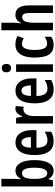

<svg xmlns="http://www.w3.org/2000/svg" viewBox="989 -1840 810 2828"><g transform="rotate(-90 1394.0 -426.0)"><path d="M173 -611Q173 -596 171.5 -572Q170 -548 169 -523H173Q217 -603 292 -603Q367 -603 408.5 -530.5Q450 -458 450 -323Q450 -190 409 -115.5Q368 -41 292 -41Q255 -41 227 -57.5Q199 -74 173 -114H167L152 -51H62V-811H173ZM259 -507Q208 -507 191 -460.5Q174 -414 173 -337V-315Q173 -135 260 -135Q296 -135 317 -181.5Q338 -228 338 -325Q338 -507 259 -507Z M711 -603Q770 -603 810 -572Q850 -541 870.5 -486.5Q891 -432 891 -361V-294H632Q634 -132 739 -132Q772 -132 803 -141.5Q834 -151 868 -173V-77Q837 -59 802.5 -50Q768 -41 730 -41Q656 -41 610.5 -76Q565 -111 544.5 -173.5Q524 -236 524 -319Q524 -457 571.5 -530Q619 -603 711 -603ZM711 -515Q676 -515 655.5 -482.5Q635 -450 633 -376H788Q788 -437 769 -476Q750 -515 711 -515Z M1207 -604Q1215 -604 1224.5 -603Q1234 -602 1246 -598L1236 -481Q1229 -484 1219.5 -485.5Q1210 -487 1204 -487Q1152 -487 1125 -443.5Q1098 -400 1098 -331V-51H988V-594H1073L1088 -503H1094Q1111 -545 1139 -574.5Q1167 -604 1207 -604Z M1473 -603Q1532 -603 1572 -572Q1612 -541 1632.5 -486.5Q1653 -432 1653 -361V-294H1394Q1396 -132 1501 -132Q1534 -132 1565 -141.5Q1596 -151 1630 -173V-77Q1599 -59 1564.5 -50Q1530 -41 1492 -41Q1418 -41 1372.5 -76Q1327 -111 1306.5 -173.5Q1286 -236 1286 -319Q1286 -457 1333.5 -530Q1381 -603 1473 -603ZM1473 -515Q1438 -515 1417.5 -482.5Q1397 -450 1395 -376H1550Q1550 -437 1531 -476Q1512 -515 1473 -515Z M1805 -804Q1866 -804 1866 -736Q1866 -669 1805 -669Q1743 -669 1743 -736Q1743 -804 1805 -804ZM1860 -594V-51H1749V-594Z M2149 -41Q2049 -41 2004.5 -109.5Q1960 -178 1960 -319Q1960 -404 1979.5 -468Q1999 -532 2041.5 -568Q2084 -604 2152 -604Q2195 -604 2224 -595.5Q2253 -587 2277 -572L2245 -481Q2198 -508 2160 -508Q2116 -508 2094 -460Q2072 -412 2072 -320Q2072 -137 2163 -137Q2192 -137 2216 -146Q2240 -155 2267 -174V-77Q2240 -58 2210.5 -49.5Q2181 -41 2149 -41Z M2473 -624Q2473 -600 2470.5 -572.5Q2468 -545 2464 -524H2471Q2487 -562 2517.5 -583Q2548 -604 2588 -604Q2659 -604 2693.5 -554.5Q2728 -505 2728 -414V-51H2617V-384Q2617 -447 2603.5 -476Q2590 -505 2558 -505Q2511 -505 2492 -460.5Q2473 -416 2473 -321V-51H2362V-811H2473Z"/></g></svg>

Font: Noto Sans Tamil UI ExtraCondensed SemiBold
Style: Regular
Weight: 600
Width: 2
Designer: Jelle Bosma - Monotype Design Team
Foundry: Monotype Imaging Inc.
Version: Version 2.004; ttfautohint (v1.8.4.7-5d5b)